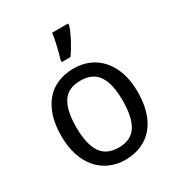

<svg xmlns="http://www.w3.org/2000/svg" viewBox="-183 -886 942 1015"><g transform="rotate(-30 288.5 -378.0)"><path d="M522 -269Q522 -202.1 505.6 -150.1Q489.3 -98.1 458.7 -62.7Q428.2 -27.3 384.8 -8.8Q341.3 9.8 287.1 9.8Q236.8 9.8 194.3 -8.8Q151.9 -27.3 120.8 -62.7Q89.8 -98.1 72.5 -150.1Q55.2 -202.1 55.2 -269Q55.2 -335.4 71.5 -387Q87.9 -438.5 118.2 -473.9Q148.4 -509.3 192.1 -527.6Q235.8 -545.9 290 -545.9Q340.3 -545.9 382.8 -527.6Q425.3 -509.3 456.3 -473.9Q487.3 -438.5 504.6 -387Q522 -335.4 522 -269ZM147 -269Q147 -167 180.4 -115.5Q213.9 -64 289.1 -64Q364.3 -64 397.2 -115.5Q430.2 -167 430.2 -269Q430.2 -371.1 396.7 -421.6Q363.3 -472.2 288.1 -472.2Q212.9 -472.2 179.9 -421.6Q147 -371.1 147 -269ZM252.9 -619.1Q257.8 -633.8 262.7 -652.6Q267.6 -671.4 272.2 -691.2Q276.9 -710.9 280.8 -730.5Q284.7 -750 286.6 -766.1H383.8V-755.9Q380.9 -744.1 372.8 -725.1Q364.7 -706.1 353.8 -684.8Q342.8 -663.6 330.1 -642.6Q317.4 -621.6 305.7 -606H252.9Z"/></g></svg>

Font: Droid Sans
Style: Regular
Weight: 400
Foundry: Ascender Corporation
Version: Version 1.00 build 114